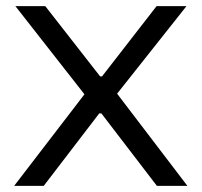

<svg xmlns="http://www.w3.org/2000/svg" viewBox="-20 -603 654 623"><path d="M26 0H122L302 -235H309L489 0H588L360 -299L585 -583H488L311 -355H305L127 -583H30L254 -297Z"/></svg>

Font: Saira UNSAM SC
Style: Regular
Weight: 400
Designer: Hector Gatti with collaboration of the Omnibus-Type team
Foundry: Omnibus-Type
Version: Version 1.072;PS 001.072;hotconv 1.0.88;makeotf.lib2.5.64775